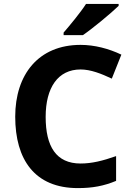

<svg xmlns="http://www.w3.org/2000/svg" viewBox="-20 -1020 677 984"><path d="M588 -990V-1000H421C392 -955 338 -890 306 -853V-840H405C456 -875 550 -953 588 -990ZM393 -664C445 -664 500 -642 553 -617L602 -740C537 -771 464 -790 393 -790C177 -790 58 -638 58 -422C58 -202 158 -56 379 -56C455 -56 512 -67 575 -93V-220C507 -196 451 -182 393 -182C268 -182 214 -269 214 -421C214 -571 277 -664 393 -664Z"/></svg>

Font: Noto Sans Malayalam UI
Style: Bold
Weight: 700
Designer: Jelle Bosma - Monotype Design Team
Foundry: Monotype Imaging Inc.
Version: Version 2.104